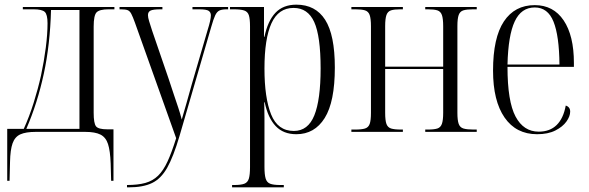

<svg xmlns="http://www.w3.org/2000/svg" viewBox="-20 -566 2526 824"><path d="M11 210V-13H82Q106 -66 124.5 -125Q143 -184 156 -242Q169 -303 176.5 -361.5Q184 -420 184 -466Q184 -504 172 -515Q160 -526 124 -526H78V-536H471V-526H446Q407 -526 394.5 -513Q382 -500 382 -452V-82Q382 -37 392 -24Q402 -11 440 -11H467V210H457L455 136Q453 81 443.5 52Q434 23 411 11.5Q388 0 346 0H133Q91 0 67.5 10.5Q44 21 34 49Q24 77 23 130L21 210ZM93 -13H321V-523H199Q195 -375 168 -249.5Q141 -124 93 -13Z M525 228Q572 228 604 219Q636 210 658.5 188Q681 166 699 127Q717 88 736 27L559 -469Q550 -494 543.5 -506.5Q537 -519 527.5 -522.5Q518 -526 499 -526H493V-536H677V-526H670Q637 -526 626 -520.5Q615 -515 615 -501Q615 -491 620 -475Q625 -459 633 -434L703 -230Q717 -187 727 -157.5Q737 -128 745 -104Q753 -80 760 -53Q769 -82 780 -122Q791 -162 803 -204L871 -437Q878 -459 881.5 -475Q885 -491 885 -500Q885 -513 875.5 -519.5Q866 -526 834 -526H806V-536H959V-526H953Q933 -526 922 -521Q911 -516 903.5 -500Q896 -484 887 -452L750 19Q724 107 697.5 154Q671 201 632.5 219.5Q594 238 533 238H525Z M976 238V228H985Q1014 228 1028.5 222.5Q1043 217 1048 200.5Q1053 184 1053 151V-453Q1053 -485 1048 -500.5Q1043 -516 1028 -521Q1013 -526 983 -526H967V-536H1113V-408H1115Q1129 -476 1162 -511Q1195 -546 1252 -546Q1334 -546 1375.5 -481Q1417 -416 1417 -276Q1417 -129 1373.5 -59.5Q1330 10 1252 10Q1196 10 1163 -25Q1130 -60 1116 -127H1114Q1115 -95 1115 -61Q1115 -27 1115 10V150Q1115 183 1120 200Q1125 217 1139.5 222.5Q1154 228 1182 228H1198V238ZM1241 -4Q1302 -4 1329 -71Q1356 -138 1356 -272Q1356 -411 1328.5 -471.5Q1301 -532 1240 -532Q1175 -532 1145 -466Q1115 -400 1115 -272Q1115 -146 1143.5 -75Q1172 -4 1241 -4Z M1488 0V-10H1504Q1532 -10 1546.5 -14.5Q1561 -19 1566.5 -34Q1572 -49 1572 -82V-453Q1572 -486 1566.5 -501.5Q1561 -517 1546.5 -521.5Q1532 -526 1505 -526H1488V-536H1709V-526H1698Q1672 -526 1658 -521.5Q1644 -517 1638.5 -501.5Q1633 -486 1633 -454V-280H1882V-453Q1882 -486 1876.5 -501.5Q1871 -517 1857 -521.5Q1843 -526 1816 -526H1805V-536H2026V-526H2010Q1983 -526 1968.5 -521.5Q1954 -517 1948.5 -501.5Q1943 -486 1943 -454V-82Q1943 -50 1948.5 -34.5Q1954 -19 1969 -14.5Q1984 -10 2012 -10H2026V0H1805V-10H1815Q1843 -10 1857 -14.5Q1871 -19 1876.5 -34.5Q1882 -50 1882 -82V-270H1633V-82Q1633 -49 1638.5 -34Q1644 -19 1658.5 -14.5Q1673 -10 1701 -10H1709V0Z M2285 10Q2195 10 2145.5 -61.5Q2096 -133 2096 -263Q2096 -404 2142.5 -474Q2189 -544 2275 -544Q2355 -544 2399 -478.5Q2443 -413 2443 -296V-279H2158Q2158 -131 2192.5 -66Q2227 -1 2292 -1Q2340 -1 2369 -29.5Q2398 -58 2408 -113Q2427 -107 2427 -87Q2427 -67 2411 -44.5Q2395 -22 2363.5 -6Q2332 10 2285 10ZM2381 -289Q2380 -412 2355.5 -473Q2331 -534 2275 -534Q2217 -534 2189 -474Q2161 -414 2158 -289Z"/></svg>

Font: Noto Serif Display Condensed Light
Style: Regular
Weight: 300
Width: 3
Designer: Monotype Design Team
Foundry: Monotype Imaging Inc.
Version: Version 2.009